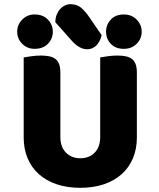

<svg xmlns="http://www.w3.org/2000/svg" viewBox="-20 -880 758 916"><path d="M244 -774Q244 -794 250.5 -810Q257 -826 267 -837Q277 -848 290 -854Q303 -860 315 -860Q347 -860 366.5 -843.5Q386 -827 404 -801L465 -712Q456 -677 437.5 -661Q419 -645 396 -645Q377 -645 358.5 -655.5Q340 -666 324 -684ZM62 -729Q62 -762 86 -786.5Q110 -811 145 -811Q185 -811 208.5 -786.5Q232 -762 232 -729Q232 -695 208.5 -671Q185 -647 145 -647Q110 -647 86 -671Q62 -695 62 -729ZM486 -729Q486 -762 508.5 -786.5Q531 -811 571 -811Q608 -811 632 -786.5Q656 -762 656 -729Q656 -695 632 -671Q608 -647 571 -647Q531 -647 508.5 -671Q486 -695 486 -729ZM633 -224Q633 -170 614.5 -125.5Q596 -81 561 -49.5Q526 -18 476 -1Q426 16 363 16Q300 16 250 -1Q200 -18 165 -49.5Q130 -81 111.5 -125.5Q93 -170 93 -224V-606Q104 -608 128 -611.5Q152 -615 174 -615Q197 -615 214.5 -611.5Q232 -608 244 -599Q256 -590 262 -574Q268 -558 268 -532V-227Q268 -179 294.5 -152Q321 -125 363 -125Q406 -125 432 -152Q458 -179 458 -227V-606Q469 -608 493 -611.5Q517 -615 539 -615Q562 -615 579.5 -611.5Q597 -608 609 -599Q621 -590 627 -574Q633 -558 633 -532Z"/></svg>

Font: Baloo Bhai
Style: Regular
Weight: 400
Designer: Supriya Tembe, Noopur Datye and Ek Type
Foundry: Ek Type
Version: Version 1.443;PS 1.000;hotconv 16.6.51;makeotf.lib2.5.65220;